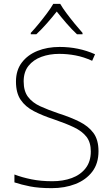

<svg xmlns="http://www.w3.org/2000/svg" viewBox="-20 -968 584 998"><path d="M492 -182Q492 -118 459.5 -75.5Q427 -33 372 -11.5Q317 10 249 10Q182 10 136.5 1Q91 -8 55 -20V-61Q94 -46 143 -36Q192 -26 252 -26Q308 -26 353 -42.5Q398 -59 425 -93.5Q452 -128 452 -181Q452 -228 429.5 -257Q407 -286 364 -306.5Q321 -327 259 -348Q201 -367 156.5 -390Q112 -413 87.5 -449Q63 -485 63 -544Q63 -603 93.5 -643Q124 -683 175 -703.5Q226 -724 290 -724Q389 -724 474 -686L459 -652Q415 -672 372.5 -680Q330 -688 288 -688Q237 -688 195 -672.5Q153 -657 128 -625.5Q103 -594 103 -545Q103 -494 126 -464Q149 -434 189.5 -415.5Q230 -397 283 -379Q346 -359 393 -335.5Q440 -312 466 -276.5Q492 -241 492 -182ZM293 -948Q305 -927 325.5 -899.5Q346 -872 368.5 -844.5Q391 -817 409 -797V-790H380Q353 -815 325 -847.5Q297 -880 275 -908Q253 -880 224.5 -847.5Q196 -815 169 -790H140V-797Q159 -817 181.5 -844.5Q204 -872 224.5 -899.5Q245 -927 257 -948Z"/></svg>

Font: Noto Sans ExtraLight
Style: Regular
Weight: 200
Designer: Monotype Design Team
Foundry: Monotype Imaging Inc.
Version: Version 2.007